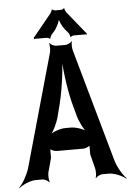

<svg xmlns="http://www.w3.org/2000/svg" viewBox="-97 -954 703 1034"><g transform="rotate(-5 255.0 -437.0)"><path d="M361 -112 381 -34C384 -21 384 7 379 16L381 18C386 10 406 0 417 0H453C482 0 524 19 543 35L545 32C526 15 499 -31 488 -68L316 -679C313 -691 311 -718 316 -726L314 -728C309 -720 290 -711 280 -711H229C219 -711 200 -720 195 -728L192 -726C197 -718 196 -691 193 -678L21 -67C10 -31 -16 15 -35 32L-33 35C-15 19 28 0 57 0H93C104 0 123 10 128 18L131 16C126 7 125 -21 128 -34L149 -112V-164L146 -162C151 -153 173 -146 184 -146H325C336 -146 358 -153 363 -162L361 -164ZM204 -331 221 -398C242 -482 256 -597 256 -664H252C252 -597 266 -482 287 -398L305 -331C314 -295 338 -247 356 -230L358 -234C341 -250 298 -265 270 -265H240C212 -265 169 -250 152 -234L154 -231C171 -247 195 -295 204 -331ZM396 -766 298 -887C296 -891 289 -904 291 -907L288 -909C286 -905 276 -901 272 -901H240C236 -901 226 -905 224 -908L222 -907C223 -904 216 -891 214 -888L117 -769C116 -768 115 -768 114 -768L113 -765C113 -764 115 -763 115 -762C115 -760 113 -758 112 -757L114 -755C115 -756 116 -758 118 -758H183C187 -758 197 -754 199 -751L202 -752C200 -755 207 -768 209 -771L231 -797C242 -812 258 -845 258 -861H254C254 -845 270 -811 282 -797L303 -772C305 -768 311 -755 309 -752L312 -750C313 -754 324 -758 328 -758H396C397 -758 397 -756 398 -755L400 -758C399 -759 398 -760 398 -761C398 -762 398 -762 399 -763L398 -766Z"/></g></svg>

Font: Asimov
Style: EdgeExtreme
Weight: 500
Designer: Google
Version: Version 2.000980: 2014